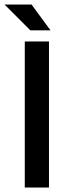

<svg xmlns="http://www.w3.org/2000/svg" viewBox="-28 -840 322 860"><path d="M83 0V-654.3H191.4V0ZM107.9 -704.1 -7.8 -819.8H113.3L198.2 -704.1Z"/></svg>

Font: Varta
Style: Bold
Weight: 700
Designer: Joana Correia, Viktoriya Grabowska, Eben Sorkin
Foundry: Sorkin Type
Version: Version 1.002; ttfautohint (v1.3) -l 8 -r 24 -G 200 -x 12 -H